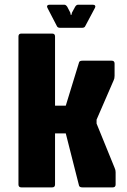

<svg xmlns="http://www.w3.org/2000/svg" viewBox="-20 -812 551 832"><path d="M337.5 0Q331 0 327.2 -2Q323.5 -4 322.5 -7.5L265 -234H218.5V-354H265L322.5 -541.5Q323.5 -545.5 327.2 -547.2Q331 -549 337.5 -549H464Q476.5 -549 476.5 -536.5V-483.5Q476.5 -476.5 475.5 -472.5Q474.5 -468.5 472.5 -464L398.5 -293.5V-276.5L476.5 -85Q479 -79.5 480 -75.2Q481 -71 481 -66V-12.5Q481 0 468.5 0ZM72.5 0Q60 0 60 -12.5V-654Q60 -666.5 72.5 -666.5H206Q218.5 -666.5 218.5 -654V-12.5Q218.5 0 206 0ZM240.5 -691.5Q229.5 -691.5 226.5 -699L185.5 -778Q182.5 -783.5 185 -787.5Q187.5 -791.5 194 -791.5H259Q265.5 -791.5 271.5 -782.5L284.5 -757.5L286.5 -747.5H289.5L292 -757.5L305.5 -782.5Q311 -791.5 318 -791.5H383Q389.5 -791.5 392 -787.5Q394.5 -783.5 391.5 -778L349.5 -699Q346.5 -691.5 335.5 -691.5Z"/></svg>

Font: Jaro
Style: Regular
Weight: 400
Designer: Agyei Archer, Celine Hurka, Mirko Velimirović
Version: Version 1.000